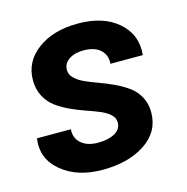

<svg xmlns="http://www.w3.org/2000/svg" viewBox="-89 -648 723 743"><g transform="rotate(-15 272.5 -277.0)"><path d="M472.2 -158.2Q472.2 -81.1 405.3 -36.1Q338.4 8.8 233.9 8.8Q132.8 8.8 70.1 -43.2Q7.3 -95.2 19 -174.8H154.8Q151.9 -140.1 176 -118.7Q200.2 -97.2 244.1 -97.2Q284.2 -97.2 310.5 -111.6Q336.9 -126 336.9 -153.8Q336.9 -171.9 321.8 -185.8Q306.6 -199.7 282.5 -209.7Q258.3 -219.7 229 -229.7Q199.7 -239.7 170.2 -253.4Q140.6 -267.1 116.5 -284.7Q92.3 -302.2 77.1 -330.8Q62 -359.4 62 -396Q62 -469.7 124.5 -516.4Q187 -563 287.1 -563Q388.2 -563 447.3 -511.5Q506.3 -460 498 -379.9H368.2Q371.1 -414.6 347.9 -435.8Q324.7 -457 280.8 -457Q244.6 -457 221.9 -441.4Q199.2 -425.8 199.2 -399.9Q199.2 -381.3 214.4 -366.7Q229.5 -352.1 253.4 -341.3Q277.3 -330.6 306.6 -320.1Q335.9 -309.6 365 -295.9Q394 -282.2 418 -265.1Q441.9 -248 457 -220.7Q472.2 -193.4 472.2 -158.2Z"/></g></svg>

Font: SVN-Poppins SemiBold
Style: Italic
Weight: 600
Italic angle: -10°
Designer: Ninad Kale (Devanagari), Jonny Pinhorn (Latin)
Foundry: Indian Type Foundry
Version: Version 3.002 2017